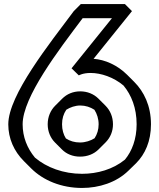

<svg xmlns="http://www.w3.org/2000/svg" viewBox="-20 -880 788 950"><path d="M216 -265C216 -229 230 -197 252 -175L287 -140C309 -118 340 -105 376 -105C413 -105 445 -118 468 -141L503 -176L504 -177C526 -200 539 -230 539 -265C539 -302 525 -334 502 -357L467 -392C444 -415 412 -428 377 -428C342 -428 311 -415 288 -392L253 -357C230 -334 216 -302 216 -265ZM287 -265C287 -293 294 -316 308 -337C327 -349 352 -358 377 -358C403 -358 427 -350 447 -337C460 -317 468 -292 468 -265C468 -239 461 -216 448 -196C429 -184 403 -175 376 -175C349 -175 326 -182 306 -195C294 -214 287 -238 287 -265ZM389 -790H534L334 -542L370 -507C370 -507 390 -519 428 -519C480 -519 542 -498 591 -457C630 -410 656 -346 656 -265C656 -192 633 -132 598 -90C539 -42 462 -20 386 -20C294 -20 211 -51 153 -100C114 -147 92 -203 92 -265C92 -400 270 -632 389 -790ZM380 -860 345 -825C226 -665 21 -410 21 -265C21 -195 49 -132 98 -83L99 -82L134 -47C194 13 284 50 386 50C470 50 556 23 616 -36L617 -37L653 -72C698 -117 727 -181 727 -265C727 -357 692 -427 644 -475L609 -510C561 -558 499 -585 443 -589L633 -825L598 -860Z"/></svg>

Font: Hussar Press
Style: Bold
Weight: 700
Foundry: Cannot Into Space Fonts
Version: Version 1.43